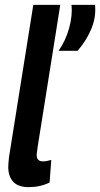

<svg xmlns="http://www.w3.org/2000/svg" viewBox="-20 -760 412 790"><path d="M117 -740H228L135 -156Q134 -145 132.5 -136.5Q131 -128 131 -121Q131 -110 137 -103Q143 -96 157 -96Q171 -96 191 -102L184 -9Q145 10 98 10Q55 10 34.5 -12Q14 -34 14 -73Q14 -82 15 -92.5Q16 -103 17 -113ZM221 -551Q250 -592 264.5 -644.5Q279 -697 274 -740H371Q376 -689 355 -639.5Q334 -590 299 -551Z"/></svg>

Font: Georama SemiCondensed SemiBold
Style: Italic
Weight: 600
Width: 4
Italic angle: -9°
Designer: Jean-Baptiste Levee
Foundry: Production Type
Version: Version 1.000